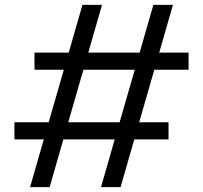

<svg xmlns="http://www.w3.org/2000/svg" viewBox="-20 -765 830 785"><path d="M159 -195H39V-265H179L241 -480H121V-550H261L317 -745H397L341 -550H551L607 -745H687L631 -550H751V-480H611L549 -265H669V-195H529L473 0H393L449 -195H239L183 0H103ZM469 -265 531 -480H321L259 -265Z"/></svg>

Font: Evergrow Sans 
Style: Regular
Weight: 400
Foundry: 10Web
Version: Version 1.000